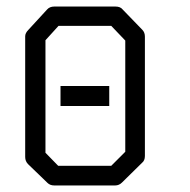

<svg xmlns="http://www.w3.org/2000/svg" viewBox="-20 -617 580 587"><path d="M119 -494V-150L158 -110H320L363 -153V-493L320 -538H159ZM67 -526 124 -588Q132 -597 146 -597H333Q348 -597 355 -588L415 -526Q423 -518 423 -505V-140Q423 -126 414 -119L353 -59Q344 -50 332 -50H146Q133 -50 125 -58L66 -115Q57 -124 57 -137V-506Q57 -516 67 -526ZM165 -354H314V-293H165Z"/></svg>

Font: IBM 3270
Style: Regular
Weight: 400
Monospace: yes
Version: Version 2.3.1